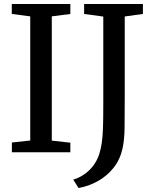

<svg xmlns="http://www.w3.org/2000/svg" viewBox="-20 -763 773 962"><path d="M131.5 -59V-681L39 -693V-743H332.5V-693L239.5 -681V-58.5L332.5 -48V0H39.5V-49ZM347 137Q374.5 129 400.2 111.8Q426 94.5 446.2 68.5Q466.5 42.5 477.5 8.5Q485.5 -17.5 490 -47.8Q494.5 -78 496 -122.5Q497.5 -167 497.5 -235V-680L401.5 -693V-743H696V-693L605 -680.5V-274.5Q605 -188.5 604.2 -125.5Q603.5 -62.5 594 -19Q581.5 37 548.8 78Q516 119 470.2 144.5Q424.5 170 373.5 179Z"/></svg>

Font: Merriweather 20pt
Style: Regular
Weight: 400
Version: Version 2.100